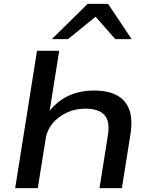

<svg xmlns="http://www.w3.org/2000/svg" viewBox="-20 -966 780 986"><path d="M58 0 170 -705H284L233 -385H226Q267 -442 326.5 -471.5Q386 -501 463 -501Q534 -501 579.5 -477Q625 -453 643.5 -404Q662 -355 650 -277L606 0H491L534 -271Q542 -322 531 -351Q520 -380 491.5 -394Q463 -408 418 -408Q365 -408 321.5 -387Q278 -366 250 -332.5Q222 -299 215 -256L174 0ZM246 -765 430 -946H535L656 -765H572L471 -880L329 -765Z"/></svg>

Font: Nunito Sans 10pt Expanded SemiBold
Style: Italic
Weight: 600
Width: 7
Italic angle: -9°
Designer: Vernon Adams
Foundry: Vernon Adams
Version: Version 3.101;gftools[0.9.27]